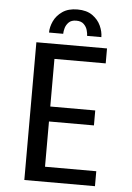

<svg xmlns="http://www.w3.org/2000/svg" viewBox="-59 -928 668 972"><g transform="rotate(5 275.0 -442.0)"><path d="M102 0V-700H461V-624H200.5V-382H429V-306H200.5V-76H461V0ZM295 -883.5Q342 -883.5 371.2 -862.8Q400.5 -842 414 -812.2Q427.5 -782.5 427.5 -754.5H355Q355 -767 350.2 -783.8Q345.5 -800.5 332.2 -813.5Q319 -826.5 294 -826.5Q269 -826.5 256 -813.5Q243 -800.5 238.2 -783.8Q233.5 -767 233.5 -754.5H161.5Q161.5 -782.5 175.2 -812.2Q189 -842 218.8 -862.8Q248.5 -883.5 295 -883.5Z"/></g></svg>

Font: Trispace SemiCondensed
Style: Regular
Weight: 400
Width: 4
Designer: Tyler Finck
Foundry: Etcetera Type Company
Version: Version 1.210; ttfautohint (v1.8.3)